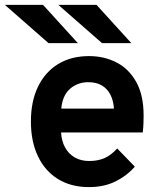

<svg xmlns="http://www.w3.org/2000/svg" viewBox="-75 -752 652 784"><path d="M288.4 12Q214.8 12 161.6 -21Q108.3 -54 79.8 -114.2Q51.2 -174.4 51.2 -256Q51.2 -338.7 80.5 -398.6Q109.7 -458.5 162.9 -490.8Q216.2 -523 288.4 -523Q350.4 -523 400.9 -496.9Q451.5 -470.9 481.4 -417.1Q511.4 -363.4 511.4 -280.6Q511.4 -267.4 510.8 -248.6Q510.2 -229.9 507.8 -211H174.4Q176.4 -175.9 190.8 -149.8Q205.2 -123.6 230.2 -109.1Q255.2 -94.6 289.2 -94.6Q325.6 -94.6 352.5 -106.7Q379.3 -118.8 403.6 -145.8L475.6 -71.4Q442.6 -33.9 396 -10.9Q349.4 12 288.4 12ZM175.2 -308.6H390.4Q388 -341.9 375.4 -366.1Q362.8 -390.3 340.4 -403.4Q318 -416.4 286 -416.4Q241.9 -416.4 211 -389.4Q180.1 -362.4 175.2 -308.6ZM123 -576 -55 -732H100.8L242.8 -576ZM341.4 -576 163.4 -732H319.2L461.2 -576Z"/></svg>

Font: Overpass
Style: Regular
Weight: 400
Designer: Delve Withrington, Dave Bailey, Thomas Jockin
Foundry: Delve Fonts LLC
Version: Version 4.000